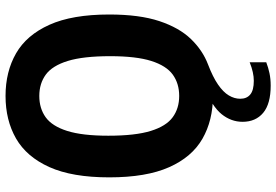

<svg xmlns="http://www.w3.org/2000/svg" viewBox="-174 -616 1011 703"><g transform="rotate(-90 331.5 -264.5)"><path d="M369.3 221.1Q302.6 221.1 269.8 193.6Q237 166.1 237 118.1Q237 76.1 265.1 41.3Q293.3 6.5 363.3 -22.2L349.3 9.7H331.7Q242.2 9.7 175.1 -28.7Q107.9 -67.2 70.8 -150.8Q33.6 -234.4 33.6 -370Q33.6 -505.6 71.2 -589.2Q108.9 -672.8 175.9 -711.3Q243 -749.7 331.7 -749.7Q420.5 -749.7 487.5 -711.3Q554.6 -672.8 592.2 -589.2Q629.9 -505.6 629.9 -370Q629.9 -259.6 605.8 -186.8Q581.6 -113.9 540.2 -71Q498.8 -28.1 447.5 -8.5Q401 9.2 373.4 28.3Q345.7 47.4 333.6 67.8Q321.4 88.1 321.4 109.8Q321.4 133.6 337.1 146.4Q352.7 159.3 387.2 159.3Q402.2 159.3 418.8 155.6Q435.4 152 454.9 144.2V204.9Q435.7 212.3 415 216.7Q394.3 221.1 369.3 221.1ZM331.7 -113.9Q377.2 -113.9 409.8 -137.4Q442.3 -161 459.8 -216.1Q477.3 -271.3 477.3 -366.6Q477.3 -465.3 459.8 -521.9Q442.3 -578.5 409.8 -602.3Q377.2 -626.1 331.7 -626.1Q286.2 -626.1 253.7 -602.8Q221.1 -579.4 203.6 -524Q186.1 -468.7 186.1 -373.4Q186.1 -274.7 203.6 -218.1Q221.1 -161.5 253.7 -137.7Q286.2 -113.9 331.7 -113.9Z"/></g></svg>

Font: Encode Sans SC Condensed Thin
Style: Regular
Weight: 100
Width: 3
Designer: Multiple Designers
Foundry: Impallari Type
Version: Version 3.002